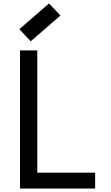

<svg xmlns="http://www.w3.org/2000/svg" viewBox="-20 -1092 640 1112"><path d="M96 0V-800H196V-92H531V0ZM158 -853 92 -923 264 -1072 330 -1002Z"/></svg>

Font: Victor Mono Thin
Style: Regular
Weight: 100
Monospace: yes
Designer: Rune Bjørnerås
Version: Version 1.561;gftools[0.9.30]